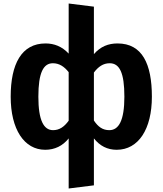

<svg xmlns="http://www.w3.org/2000/svg" viewBox="-20 -838 929 1096"><path d="M651 -590C599 -590 554 -573 516 -529V-800L372 -818V-532C334 -573 289 -590 240 -590C103 -590 41 -473 41 -286C41 -100 118 17 238 17C292 17 338 -5 372 -48V238L516 220V-48C550 -5 593 17 646 17C770 17 847 -100 847 -286C847 -473 792 -590 651 -590ZM283 -95C230 -95 199 -150 199 -286C199 -424 228 -477 282 -477C318 -477 347 -458 372 -426V-149C346 -113 318 -95 283 -95ZM604 -95C566 -95 540 -114 516 -150V-424C541 -457 569 -477 606 -477C662 -477 690 -424 690 -286C690 -150 658 -95 604 -95Z"/></svg>

Font: Glow Sans TC Normal
Style: Bold
Weight: 700
Designer: Ryoko NISHIZUKA (kana, bopomofo & ideographs); Paul D. Hunt (Latin, Greek & Cyrillic); Sandoll Communications, Soo-young
Version: Version 0.93